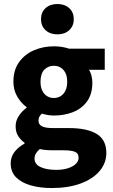

<svg xmlns="http://www.w3.org/2000/svg" viewBox="-20 -743 574 974"><path d="M241.8 210.9Q184.1 210.9 136.8 197.6Q89.5 184.3 61.8 156.8Q34.2 129.3 34.2 85.2Q34.2 54 52.5 29.2Q70.8 4.4 104.6 -14.7V-18.7Q85.8 -32.2 72.5 -52.4Q59.3 -72.6 59.3 -102.9Q59.3 -130.2 75.3 -154.7Q91.3 -179.3 114.6 -195.9V-199.9Q88.5 -218.2 68.2 -251.9Q48 -285.6 48 -328.6Q48 -388.1 77 -428.2Q106 -468.2 152.9 -488.2Q199.8 -508.1 253.2 -508.1Q274 -508.1 293.7 -505Q313.4 -502 330 -496.1H511.4V-389H431.7Q438.7 -377.9 443.6 -360.6Q448.5 -343.2 448.5 -323.6Q448.5 -266.6 422.4 -229.7Q396.3 -192.9 351.8 -174.9Q307.4 -156.9 253.2 -156.9Q239.6 -156.9 224.6 -159.2Q209.6 -161.5 192.6 -166.6Q184 -158.5 179.7 -150.9Q175.3 -143.3 175.3 -129.7Q175.3 -111.7 192.4 -102.5Q209.4 -93.3 249.6 -93.3H330Q421.5 -93.3 470.5 -63.6Q519.4 -33.9 519.4 32.8Q519.4 84.3 485.4 124.5Q451.4 164.8 389.2 187.8Q326.9 210.9 241.8 210.9ZM253.2 -245.9Q272.5 -245.9 287.7 -255.3Q302.9 -264.6 311.9 -283Q320.9 -301.4 320.9 -328.6Q320.9 -355.1 312 -372.9Q303 -390.7 287.9 -400Q272.7 -409.3 253.2 -409.3Q223.9 -409.3 204.7 -389.1Q185.5 -368.9 185.5 -328.6Q185.5 -301.4 194.5 -283Q203.5 -264.6 218.7 -255.3Q233.8 -245.9 253.2 -245.9ZM265.2 118.7Q298.3 118.7 323.7 110.8Q349.2 102.9 363.9 89Q378.7 75 378.7 57.9Q378.7 34 359.1 26.7Q339.4 19.4 303 19.4H251.6Q226.1 19.4 210.4 17.8Q194.6 16.2 182 13.1Q168.3 24.7 161.7 36.3Q155.2 47.9 155.2 61.7Q155.2 90 185.5 104.3Q215.8 118.7 265.2 118.7ZM271.1 -568.7Q234.2 -568.7 211.1 -589.8Q188 -610.9 188 -645.9Q188 -680.7 211.1 -701.7Q234.2 -722.7 271.1 -722.7Q308.1 -722.7 331.1 -701.7Q354.2 -680.7 354.2 -645.9Q354.2 -610.9 331.1 -589.8Q308.1 -568.7 271.1 -568.7Z"/></svg>

Font: Source Sans 3 Variable
Style: Regular
Weight: 200
Designer: Paul D. Hunt
Foundry: Adobe Systems Incorporated
Version: Version 3.026